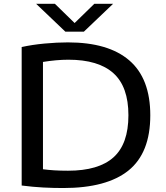

<svg xmlns="http://www.w3.org/2000/svg" viewBox="-20 -966 856 992"><path d="M306.5 5.5Q256 5.5 203.2 2.8Q150.5 0 92 -7.5V-723Q146 -735 210.2 -741Q274.5 -747 331 -747Q540 -747 648.2 -653.8Q756.5 -560.5 756.5 -370Q756.5 -176 644 -85.2Q531.5 5.5 306.5 5.5ZM331.5 -84Q489.5 -84 566.5 -153.2Q643.5 -222.5 643.5 -370.5Q643.5 -518 566 -587.8Q488.5 -657.5 333.5 -657.5Q302.5 -657.5 269.2 -654.5Q236 -651.5 202 -646V-91.5Q229 -88 259.8 -86Q290.5 -84 331.5 -84ZM317.5 -802.5 166.5 -946.5H263.5L365.5 -847L467.5 -946.5H564.5L413.5 -802.5Z"/></svg>

Font: Encode Sans Expanded Medium
Style: Regular
Weight: 500
Width: 7
Designer: Multiple Designers
Foundry: Impallari Type
Version: Version 3.000; ttfautohint (v1.8.3) -l 8 -r 50 -G 200 -x 14 